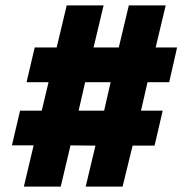

<svg xmlns="http://www.w3.org/2000/svg" viewBox="-20 -704 697 708"><path d="M68 -16 104 -168H24L54 -296H134L159 -401H78L108 -529H189L226 -684H362L325 -529H418L455 -684H591L554 -529H633L604 -401H524L500 -296H580L550 -167H469L432 -16H296L332 -167L240 -168L204 -16ZM270 -296H364L388 -401H294Z"/></svg>

Font: Geologica Roman Black
Style: Regular
Weight: 900
Designer: Sindre Bremnes, Frode Helland
Foundry: Monokrom Skriftforlag AS
Version: Version 1.010;gftools[0.9.28]